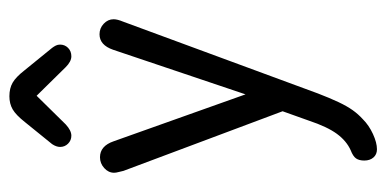

<svg xmlns="http://www.w3.org/2000/svg" viewBox="-227 -396 823 409"><g transform="rotate(-90 184.5 -191.5)"><path d="M152 -1 132 55Q119 94 104 114.5Q89 135 69 144Q56 149 51.5 155.5Q47 162 47 173Q47 185 53.5 192.5Q60 200 71 200Q85 200 103.5 191.5Q122 183 135 170Q146 160 154.5 148Q163 136 171.5 118Q180 100 190 74L343 -341Q348 -353 348 -361Q348 -373 338.5 -382Q329 -391 316 -391Q293 -391 283 -362L188 -80L88 -361Q78 -390 54 -390Q41 -390 31 -381Q21 -372 21 -360Q21 -356 22.5 -350.5Q24 -345 25 -340ZM185 -525 246 -463Q258 -451 269 -451Q280 -451 287 -458Q294 -465 294 -475Q294 -480 292 -484Q290 -488 287 -492L239 -551Q225 -569 213 -576Q201 -583 184 -583Q168 -583 156 -576Q144 -569 129 -550L82 -492Q76 -483 76 -475Q76 -465 83 -458Q90 -451 100 -451Q111 -451 124 -463Z"/></g></svg>

Font: Beiruti
Style: Regular
Weight: 400
Designer: Arlette Boutros
Foundry: Boutros
Version: Version 1.41